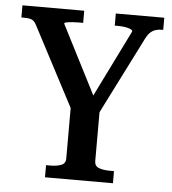

<svg xmlns="http://www.w3.org/2000/svg" viewBox="-51 -757 722 805"><g transform="rotate(5 309.5 -355.0)"><path d="M250 -324 264 -272 75 -632Q68 -646 59.5 -651.5Q51 -657 40 -658Q29 -659 16 -659H11V-710H271V-659H255Q241 -659 226.5 -658Q212 -657 202 -655Q192 -653 192 -649L357 -326L323 -325L479 -641Q479 -647 469.5 -651Q460 -655 446 -657Q432 -659 417 -659H404V-710H608V-659H603Q589 -659 577 -655.5Q565 -652 555 -643Q545 -634 536 -617L361 -270L372 -323V-86Q372 -65 390.5 -58Q409 -51 437 -51H454V0H168V-51H186Q213 -51 231.5 -58Q250 -65 250 -86Z"/></g></svg>

Font: Roboto Serif 28pt Condensed Medium
Style: Regular
Weight: 500
Width: 3
Designer: Greg Gazdowicz
Foundry: Commercial Type
Version: Version 1.008